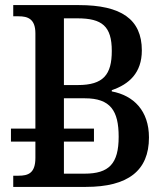

<svg xmlns="http://www.w3.org/2000/svg" viewBox="-20 -734 653 754"><path d="M32 0H317C483 0 565 -64 565 -194C565 -299 505 -359 419 -375V-380C487 -403 537 -448 537 -536C537 -659 455 -714 290 -714H32V-670H53C89 -670 119 -660 119 -603V-229H23V-178H119V-114C119 -54 91 -44 53 -44H32ZM286 -400H231V-662H284C381 -662 419 -631 419 -534C419 -441 386 -400 286 -400ZM312 -52H231V-178H349V-229H231V-348H313C414 -348 446 -299 446 -197C446 -91 408 -52 312 -52Z"/></svg>

Font: Noto Serif SemiCondensed Medium
Style: Regular
Weight: 500
Width: 4
Designer: Monotype Design Team
Foundry: Monotype Imaging Inc.
Version: Version 2.014